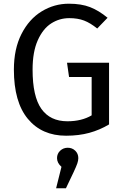

<svg xmlns="http://www.w3.org/2000/svg" viewBox="-20 -721 671 1037"><path d="M561 -625 505 -567Q468 -597 434 -610Q400 -623 354 -623Q301 -623 256.5 -594.5Q212 -566 184 -503.5Q156 -441 156 -345Q156 -200 203.5 -133Q251 -66 344 -66Q421 -66 475 -98V-305H353L342 -382H569V-49Q519 -19 462.5 -3.5Q406 12 337 12Q206 12 130.5 -79Q55 -170 55 -345Q55 -457 96 -537.5Q137 -618 205 -659.5Q273 -701 352 -701Q419 -701 466.5 -682.5Q514 -664 561 -625ZM403 133Q403 146 397.5 162Q392 178 377 210L336 296H283L312 180Q288 159 288 133Q288 109 305 93Q322 77 346 77Q370 77 386.5 93Q403 109 403 133Z"/></svg>

Font: Wolseley Sans
Style: Regular
Weight: 400
Designer: Carrois Corporate & Edenspiekermann AG
Foundry: Carrois Corporate GbR & Edenspiekermann AG
Version: Version 4.202